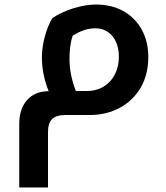

<svg xmlns="http://www.w3.org/2000/svg" viewBox="-20 -508 733 848"><path d="M65 38V320H192V76C192 23 214 0 270 0H377C474 0 557 -44 602 -122C624 -160 635 -206 635 -257C635 -348 594 -421 523 -460C488 -479 448 -488 404 -488C343 -488 267 -465 211 -428C184 -382 165 -314 165 -255C165 -205 175 -155 195 -105H192C114 -105 65 -48 65 38ZM287 -247C287 -284 290 -318 301 -350C334 -372 368 -383 402 -383C462 -383 505 -334 505 -258C505 -168 447 -106 364 -106H315C295 -158 287 -204 287 -247Z"/></svg>

Font: Noto Kufi Arabic SemiBold
Style: Regular
Weight: 600
Designer: Monotype Design Team, David Williams, Khaled Hosny
Foundry: Google LLC
Version: Version 2.109